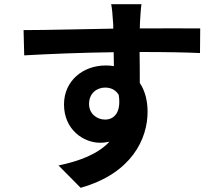

<svg xmlns="http://www.w3.org/2000/svg" viewBox="-20 -823 1040 912"><path d="M403 -329C403 -381 441 -407 479 -407C507 -407 530 -396 544 -372C557 -286 520 -255 479 -255C440 -255 403 -283 403 -329ZM931 -688C879 -689 744 -688 644 -688C644 -700 645 -710 645 -718C646 -734 649 -787 652 -803H508C512 -787 515 -749 517 -717C518 -710 518 -699 518 -687C385 -685 205 -680 92 -680L95 -560C217 -567 370 -573 520 -575L521 -509C509 -511 496 -512 482 -512C374 -512 284 -439 284 -327C284 -206 378 -145 455 -145C471 -145 486 -147 500 -150C445 -91 358 -58 258 -37L363 69C605 1 681 -163 681 -292C681 -344 669 -392 644 -429C644 -472 644 -526 643 -576C777 -576 870 -574 930 -571Z"/></svg>

Font: Noto Sans CJK JP Bold
Style: Regular
Weight: 700
Designer: Ryoko NISHIZUKA (kana & ideographs); Paul D. Hunt (Latin, Greek & Cyrillic); Wenlong ZHANG (bopomofo); Sandoll Communica
Foundry: Adobe Systems Incorporated
Version: Version 1.004;PS 1.004;hotconv 1.0.82;makeotf.lib2.5.63406